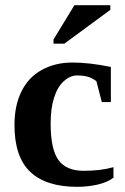

<svg xmlns="http://www.w3.org/2000/svg" viewBox="-20 -712 483 743"><path d="M419 -28 420 -25Q397 -7 359 2Q320 11 279 11Q157 11 96 -48Q36 -106 36 -228Q36 -304 63 -358Q90 -413 141 -441Q193 -470 260 -470Q326 -470 409 -453V-317H374L353 -398Q335 -411 320 -415Q302 -420 278 -420Q251 -420 226 -397Q202 -375 189 -333Q176 -293 176 -233Q176 -135 206 -93Q236 -51 304 -51Q369 -51 419 -65ZM187 -543V-559L268 -692H407V-674L229 -543Z"/></svg>

Font: Libra Serif Modern
Style: Bold
Weight: 700
Designer: Stefan Peev, Context Ltd
Foundry: Ascender Corporation
Version: Version 1.000